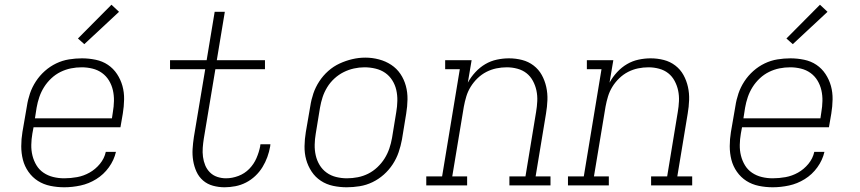

<svg xmlns="http://www.w3.org/2000/svg" viewBox="-20 -785 3640 813"><path d="M252 8Q222 8 193 2Q164 -4 140.5 -19Q117 -34 100.5 -57.5Q84 -81 77 -108.5Q70 -136 70 -166Q70 -196 75 -226L94 -336Q98 -363 107 -389.5Q116 -416 132 -440.5Q148 -465 170 -484.5Q192 -504 218 -516.5Q244 -529 272 -533.5Q300 -538 327 -538Q356 -538 385 -532Q414 -526 437 -510.5Q460 -495 475.5 -471.5Q491 -448 498.5 -421Q506 -394 505.5 -364Q505 -334 500 -304L490 -246H122L117 -219Q113 -196 112.5 -172Q112 -148 117.5 -126Q123 -104 134.5 -85Q146 -66 164.5 -53.5Q183 -41 205.5 -35.5Q228 -30 252 -30Q279 -30 306.5 -35Q334 -40 359 -54Q384 -68 403 -91Q422 -114 428 -142H471Q463 -107 441 -76.5Q419 -46 387.5 -26.5Q356 -7 321 0.5Q286 8 252 8ZM454 -284 458 -311Q462 -334 462.5 -357.5Q463 -381 458 -403Q453 -425 441.5 -444Q430 -463 412 -476Q394 -489 371.5 -494.5Q349 -500 326 -500Q303 -500 280.5 -495.5Q258 -491 236.5 -480.5Q215 -470 197 -453Q179 -436 166.5 -416Q154 -396 146.5 -374Q139 -352 135 -329L128 -284ZM337 -598 310 -622 452 -765 484 -735Z M931 8Q906 8 882 1.5Q858 -5 840 -20.5Q822 -36 812 -58Q802 -80 798 -104.5Q794 -129 795.5 -154Q797 -179 801 -205L849 -492H700V-530H855L889 -735H932L898 -530H1102V-492H892L843 -198Q840 -179 838.5 -159.5Q837 -140 839.5 -121Q842 -102 849 -85Q856 -68 869 -55Q882 -42 900 -36Q918 -30 937 -30Q963 -30 989.5 -40Q1016 -50 1035.5 -70Q1055 -90 1066 -115.5Q1077 -141 1082 -167Q1082 -169 1082 -170.5Q1082 -172 1083 -174H1125Q1125 -172 1124.5 -170Q1124 -168 1124 -165Q1120 -142 1112 -120Q1104 -98 1091.5 -77.5Q1079 -57 1061 -40Q1043 -23 1021.5 -12Q1000 -1 976.5 3.5Q953 8 931 8Z M1448 8Q1419 8 1390.5 2Q1362 -4 1338.5 -19.5Q1315 -35 1299.5 -58.5Q1284 -82 1276.5 -109Q1269 -136 1269.5 -166Q1270 -196 1275 -226L1294 -336Q1298 -363 1307 -389.5Q1316 -416 1332 -440.5Q1348 -465 1370 -484.5Q1392 -504 1418 -516Q1444 -528 1471.5 -534.5Q1499 -541 1527 -541Q1556 -541 1584.5 -533.5Q1613 -526 1636.5 -510.5Q1660 -495 1675.5 -472Q1691 -449 1698.5 -421.5Q1706 -394 1705.5 -364Q1705 -334 1700 -304L1682 -194Q1677 -167 1668 -140.5Q1659 -114 1643 -89.5Q1627 -65 1605 -45.5Q1583 -26 1557 -13.5Q1531 -1 1503 3.5Q1475 8 1448 8ZM1449 -30Q1472 -30 1495 -34.5Q1518 -39 1539 -49.5Q1560 -60 1578 -77Q1596 -94 1608.5 -114Q1621 -134 1628.5 -156Q1636 -178 1640 -201L1658 -311Q1662 -334 1662.5 -358Q1663 -382 1658 -404Q1653 -426 1641 -445Q1629 -464 1611 -476.5Q1593 -489 1570 -494.5Q1547 -500 1523 -500Q1501 -500 1478.5 -495Q1456 -490 1435 -479.5Q1414 -469 1396 -452.5Q1378 -436 1365.5 -415.5Q1353 -395 1346 -373.5Q1339 -352 1335 -329L1317 -219Q1313 -196 1312.5 -172.5Q1312 -149 1317 -127Q1322 -105 1333.5 -86Q1345 -67 1363 -54Q1381 -41 1403.5 -35.5Q1426 -30 1449 -30Z M1785 0V-38H1852L1927 -492H1865V-530H1977L1961 -435Q1974 -459 1993 -479.5Q2012 -500 2035 -513.5Q2058 -527 2084 -532.5Q2110 -538 2135 -538Q2164 -538 2191 -531Q2218 -524 2239.5 -507.5Q2261 -491 2274 -467.5Q2287 -444 2293 -417Q2299 -390 2298 -361.5Q2297 -333 2292 -304L2248 -38H2311V0H2137V-38H2205L2250 -311Q2254 -334 2255 -357Q2256 -380 2251.5 -401.5Q2247 -423 2236.5 -442.5Q2226 -462 2209.5 -475Q2193 -488 2171 -494Q2149 -500 2126 -500Q2104 -500 2082 -495.5Q2060 -491 2039.5 -480.5Q2019 -470 2002 -453.5Q1985 -437 1973 -417.5Q1961 -398 1954.5 -376.5Q1948 -355 1944 -333L1895 -38H1958V0Z M2385 0V-38H2452L2527 -492H2465V-530H2577L2561 -435Q2574 -459 2593 -479.5Q2612 -500 2635 -513.5Q2658 -527 2684 -532.5Q2710 -538 2735 -538Q2764 -538 2791 -531Q2818 -524 2839.5 -507.5Q2861 -491 2874 -467.5Q2887 -444 2893 -417Q2899 -390 2898 -361.5Q2897 -333 2892 -304L2848 -38H2911V0H2737V-38H2805L2850 -311Q2854 -334 2855 -357Q2856 -380 2851.5 -401.5Q2847 -423 2836.5 -442.5Q2826 -462 2809.5 -475Q2793 -488 2771 -494Q2749 -500 2726 -500Q2704 -500 2682 -495.5Q2660 -491 2639.5 -480.5Q2619 -470 2602 -453.5Q2585 -437 2573 -417.5Q2561 -398 2554.5 -376.5Q2548 -355 2544 -333L2495 -38H2558V0Z M3252 8Q3222 8 3193 2Q3164 -4 3140.5 -19Q3117 -34 3100.5 -57.5Q3084 -81 3077 -108.5Q3070 -136 3070 -166Q3070 -196 3075 -226L3094 -336Q3098 -363 3107 -389.5Q3116 -416 3132 -440.5Q3148 -465 3170 -484.5Q3192 -504 3218 -516.5Q3244 -529 3272 -533.5Q3300 -538 3327 -538Q3356 -538 3385 -532Q3414 -526 3437 -510.5Q3460 -495 3475.5 -471.5Q3491 -448 3498.5 -421Q3506 -394 3505.5 -364Q3505 -334 3500 -304L3490 -246H3122L3117 -219Q3113 -196 3112.5 -172Q3112 -148 3117.5 -126Q3123 -104 3134.5 -85Q3146 -66 3164.5 -53.5Q3183 -41 3205.5 -35.5Q3228 -30 3252 -30Q3279 -30 3306.5 -35Q3334 -40 3359 -54Q3384 -68 3403 -91Q3422 -114 3428 -142H3471Q3463 -107 3441 -76.5Q3419 -46 3387.5 -26.5Q3356 -7 3321 0.5Q3286 8 3252 8ZM3454 -284 3458 -311Q3462 -334 3462.5 -357.5Q3463 -381 3458 -403Q3453 -425 3441.5 -444Q3430 -463 3412 -476Q3394 -489 3371.5 -494.5Q3349 -500 3326 -500Q3303 -500 3280.5 -495.5Q3258 -491 3236.5 -480.5Q3215 -470 3197 -453Q3179 -436 3166.5 -416Q3154 -396 3146.5 -374Q3139 -352 3135 -329L3128 -284ZM3337 -598 3310 -622 3452 -765 3484 -735Z"/></svg>

Font: Iosevka Slab XLtExObl
Style: Regular
Weight: 200
Width: 7
Italic angle: -9°
Monospace: yes
Designer: Belleve Invis
Foundry: Belleve Invis
Version: Version 11.1.1; ttfautohint (v1.8.3)